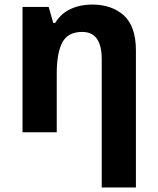

<svg xmlns="http://www.w3.org/2000/svg" viewBox="-20 -576 687 836"><path d="M422.9 240.2V-318.8Q422.9 -437 337.9 -437Q275.4 -437 251 -390.6Q227.1 -344.7 227.1 -256.8V0H78.1V-545.9H191.9L211.9 -476.1H220.2Q246.1 -518.1 288.1 -537.1Q330.1 -556.2 380.9 -556.2Q466.3 -556.2 519.5 -508.8Q571.8 -460.4 571.8 -356V240.2Z"/></svg>

Font: Droid Sans Thai
Style: Bold
Weight: 700
Designer: Steve Matteson
Foundry: Ascender Corporation
Version: Version 1.00